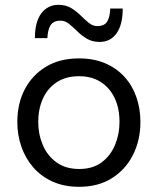

<svg xmlns="http://www.w3.org/2000/svg" viewBox="-20 -744 638 776"><path d="M300.5 11Q239 11 192.2 -10.2Q145.5 -31.5 114 -68Q82.5 -104.5 66.2 -151.8Q50 -199 50 -251Q50 -325.5 80.2 -383.2Q110.5 -441 166.2 -474.5Q222 -508 299 -508Q358.5 -508 404.5 -488.5Q450.5 -469 482.5 -434Q514.5 -399 531 -352.2Q547.5 -305.5 547.5 -251Q547.5 -177.5 517.5 -118Q487.5 -58.5 432.2 -23.8Q377 11 300.5 11ZM300.5 -61Q355 -61 391 -88Q427 -115 445 -158.5Q463 -202 463 -251Q463 -307 443 -348.5Q423 -390 386.5 -413Q350 -436 300 -436Q246 -436 209 -411.5Q172 -387 153.2 -345Q134.5 -303 134.5 -251Q134.5 -202 152.8 -158.5Q171 -115 208 -88Q245 -61 300.5 -61ZM383 -574.5Q353 -574.5 331.2 -587.5Q309.5 -600.5 292 -617.8Q274.5 -635 258.8 -647.8Q243 -660.5 225 -660.5Q196 -660.5 184.5 -642.2Q173 -624 171.5 -590H121Q121 -655 146.8 -689.8Q172.5 -724.5 216.5 -724.5Q246 -724.5 267.5 -711.5Q289 -698.5 306 -681.5Q323 -664.5 339 -651.5Q355 -638.5 373.5 -638.5Q402 -638.5 413.2 -657Q424.5 -675.5 425.5 -709.5H476Q476 -644 451 -609.2Q426 -574.5 383 -574.5Z"/></svg>

Font: Commissioner Thin
Style: Regular
Weight: 400
Version: Version 1.000